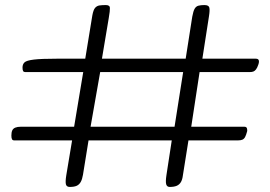

<svg xmlns="http://www.w3.org/2000/svg" viewBox="-20 -722 1069 759"><path d="M256 17Q243 17 240.5 6.5Q238 -4 242 -29L265 -167H36Q30 -167 27.5 -171.5Q25 -176 25 -186Q25 -199 28.5 -206.5Q32 -214 40.5 -217.5Q49 -221 62 -221H273L309 -437H80Q74 -437 71.5 -441Q69 -445 69 -455Q69 -468 77 -475.5Q85 -483 114 -486.5Q143 -490 206 -490H317L345 -661Q349 -683 356 -691Q363 -699 373.5 -700.5Q384 -702 398 -702Q414 -702 414.5 -691Q415 -680 410 -651L383 -490H714L740 -656Q744 -678 749.5 -687.5Q755 -697 764.5 -699.5Q774 -702 788 -702Q805 -702 807.5 -692Q810 -682 806 -657L780 -490H991Q1001 -490 1003 -483.5Q1005 -477 1001 -466Q997 -454 992 -447.5Q987 -441 981 -439Q975 -437 966 -437H769L736 -221H946Q955 -221 956.5 -213.5Q958 -206 957 -203Q953 -188 949 -180.5Q945 -173 938.5 -170Q932 -167 921 -167H725L703 -29Q701 -12 695 -2Q689 8 678.5 12.5Q668 17 651 17Q640 17 637 6.5Q634 -4 638 -30L659 -167H330L308 -31Q305 -13 299 -2.5Q293 8 283 12.5Q273 17 256 17ZM338 -221H670L704 -437H376Z"/></svg>

Font: Fredoka Expanded Light
Style: Regular
Weight: 300
Width: 7
Designer: Ben Nathan
Foundry: Milena B. Brandão, Ben Nathan
Version: Version 2.001